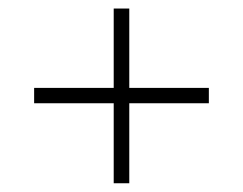

<svg xmlns="http://www.w3.org/2000/svg" viewBox="-20 -610 570 450"><path d="M246.5 -180.5V-368H60V-404H246.5V-590H283V-404H469.5V-368H283V-180.5Z"/></svg>

Font: Bodoni* 06pt Fatface
Style: Regular
Weight: 900
Version: Version 2.3